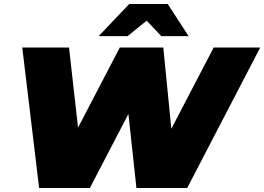

<svg xmlns="http://www.w3.org/2000/svg" viewBox="-20 -937 1317 957"><path d="M175 0 91 -700H324L369 -301L577 -700H794L834 -295L1045 -700H1277L913 0H660L620 -369L428 0ZM472 -757 624 -917H816L920 -757H784L711 -834L616 -757Z"/></svg>

Font: Montserrat Black
Style: Italic
Weight: 900
Italic angle: -11.3°
Designer: Julieta Ulanovsky
Foundry: Julieta Ulanovsky
Version: Version 9.000; ttfautohint (v1.8.4.7-5d5b)